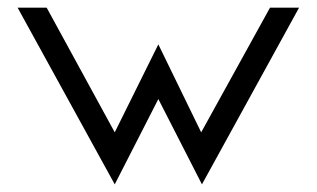

<svg xmlns="http://www.w3.org/2000/svg" viewBox="-20 -471 830 502"><path d="M26 -451 280 11 394 -212 508 11 762 -451H686L506 -125L394 -355L280 -125L102 -451Z"/></svg>

Font: Charger Sport
Style: Df
Weight: 400
Designer: Jasper
Foundry: Cannot Into Space Fonts
Version: Version 1.1